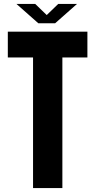

<svg xmlns="http://www.w3.org/2000/svg" viewBox="-20 -962 487 982"><path d="M149 0V-668H20V-800H427V-668H299V0ZM64 -942H160L219 -885L278 -942H374L262 -843H176Z"/></svg>

Font: Big Shoulders Display Black
Style: Regular
Weight: 900
Designer: Patric King
Foundry: XO Type Co
Version: Version 1.000; ttfautohint (v1.8.2)